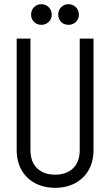

<svg xmlns="http://www.w3.org/2000/svg" viewBox="-20 -885 528 920"><path d="M362 -164V-700H428V-164ZM60 -164V-700H126V-164ZM428 -165Q428 -111 405 -70.5Q382 -30 340.5 -7.5Q299 15 243 15V-48Q299 -48 330.5 -79Q362 -110 362 -165ZM60 -165H126Q126 -110 157.5 -79Q189 -48 245 -48V15Q190 15 148 -7.5Q106 -30 83 -70.5Q60 -111 60 -165ZM178 -766Q157 -766 143 -780Q129 -794 129 -815Q129 -836 143 -850.5Q157 -865 178 -865Q199 -865 213.5 -850.5Q228 -836 228 -815Q228 -794 213.5 -780Q199 -766 178 -766ZM308 -766Q287 -766 273 -780Q259 -794 259 -815Q259 -836 273 -850.5Q287 -865 308 -865Q329 -865 343.5 -850.5Q358 -836 358 -815Q358 -794 343.5 -780Q329 -766 308 -766Z"/></svg>

Font: Akshar Light
Style: Regular
Weight: 300
Designer: Tall Chai
Foundry: Tall Chai
Version: Version 1.100